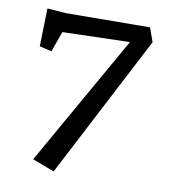

<svg xmlns="http://www.w3.org/2000/svg" viewBox="-73 -648 656 744"><g transform="rotate(10 255.0 -276.0)"><path d="M391.6 -512.2 127 -504.9 98.1 -424.3 50.3 -435.5 54.2 -585 128.9 -579.6 458.5 -582 478 -526.9 187.5 32.7 101.1 0Z"/></g></svg>

Font: Vesper Libre
Style: Regular
Weight: 400
Designer: Robert Keller & Kimya Gandhi
Foundry: Mota Italic
Version: Version 1.058